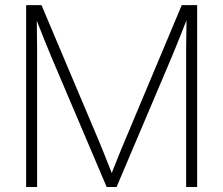

<svg xmlns="http://www.w3.org/2000/svg" viewBox="-20 -748 893 768"><path d="M84.5 0V-727.5H146L375 -185.5Q381.8 -169.4 389.4 -150.6Q397 -131.8 404.8 -112.1Q412.6 -92.3 420.2 -73.2Q427.7 -54.2 434.1 -37.6H419.9Q426.3 -54.2 433.8 -73.2Q441.4 -92.3 449.2 -111.8Q457 -131.3 464.8 -150.4Q472.7 -169.4 479.5 -185.5L707 -727.5H768.6V0H724.6V-509.8Q724.6 -530.8 724.6 -553Q724.6 -575.2 725.1 -597.9Q725.6 -620.6 725.8 -643.8Q726.1 -667 726.1 -689H734.4Q725.1 -664.6 715.6 -640.6Q706.1 -616.7 697 -593.8Q688 -570.8 679.2 -549.8Q670.4 -528.8 662.6 -509.8L446.3 0H406.7L189.9 -509.8Q182.1 -528.8 173.3 -549.8Q164.6 -570.8 155.5 -593.5Q146.5 -616.2 137 -640.4Q127.4 -664.6 117.7 -689H127Q127.4 -667 127.4 -644Q127.4 -621.1 127.9 -598.1Q128.4 -575.2 128.4 -553Q128.4 -530.8 128.4 -509.8V0Z"/></svg>

Font: Inter 28pt ExtraLight
Style: Regular
Weight: 250
Designer: Rasmus Andersson
Foundry: rsms
Version: Version 4.001;git-66647c0bb